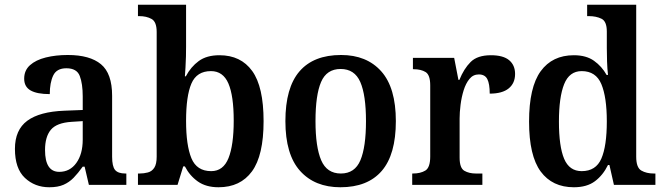

<svg xmlns="http://www.w3.org/2000/svg" viewBox="-20 -780 2799 810"><path d="M188 10Q127 10 85 -29.5Q43 -69 43 -152Q43 -232 95 -270.5Q147 -309 252 -313L329 -316V-373Q329 -427 316.5 -459.5Q304 -492 260 -492Q219 -492 204.5 -461.5Q190 -431 190 -383Q136 -383 109 -398.5Q82 -414 82 -448Q82 -483 106.5 -505Q131 -527 173 -537.5Q215 -548 266 -548Q359 -548 406 -509Q453 -470 453 -376V-119Q453 -78 465.5 -63Q478 -48 509 -48H513V0H355L337 -77H329Q309 -49 290.5 -30Q272 -11 248 -0.5Q224 10 188 10ZM230 -55Q275 -55 302 -92.5Q329 -130 329 -191V-269L282 -266Q219 -262 194.5 -232.5Q170 -203 170 -147Q170 -55 230 -55Z M902 10Q849 10 814.5 -14.5Q780 -39 760 -78H753L729 0H562V-48H569Q587 -48 604 -52.5Q621 -57 631 -72.5Q641 -88 641 -119V-645Q641 -688 619.5 -700Q598 -712 567 -712H562V-760H765V-583Q765 -566 764.5 -542Q764 -518 762.5 -495Q761 -472 760 -458H764Q785 -498 818.5 -522.5Q852 -547 906 -547Q996 -547 1044 -480.5Q1092 -414 1092 -269Q1092 -124 1043 -57Q994 10 902 10ZM871 -58Q922 -58 944 -113Q966 -168 966 -271Q966 -376 943.5 -428Q921 -480 870 -480Q810 -480 787.5 -427.5Q765 -375 765 -270Q765 -167 787.5 -112.5Q810 -58 871 -58Z M1416 10Q1308 10 1246 -59Q1184 -128 1184 -269Q1184 -410 1243.5 -479Q1303 -548 1419 -548Q1527 -548 1588.5 -479Q1650 -410 1650 -269Q1650 -128 1590.5 -59Q1531 10 1416 10ZM1418 -48Q1477 -48 1500.5 -104Q1524 -160 1524 -269Q1524 -379 1500 -434Q1476 -489 1417 -489Q1358 -489 1334.5 -434Q1311 -379 1311 -269Q1311 -160 1335 -104Q1359 -48 1418 -48Z M1719 0V-48H1722Q1754 -48 1774.5 -60.5Q1795 -73 1795 -120V-420Q1795 -464 1775.5 -476Q1756 -488 1725 -488H1722V-536H1896L1914 -443H1918Q1937 -490 1965.5 -518.5Q1994 -547 2051 -547Q2103 -547 2128 -526Q2153 -505 2153 -468Q2153 -429 2126 -407Q2099 -385 2046 -385Q2046 -426 2036 -446Q2026 -466 2000 -466Q1976 -466 1960.5 -447Q1945 -428 1936 -399Q1927 -370 1923 -338Q1919 -306 1919 -280V-115Q1919 -71 1939 -59.5Q1959 -48 1987 -48H2015V0Z M2401 10Q2310 10 2261 -56.5Q2212 -123 2212 -267Q2212 -412 2261 -479.5Q2310 -547 2401 -547Q2453 -547 2486 -523.5Q2519 -500 2539 -464H2545Q2542 -490 2541 -521Q2540 -552 2540 -578V-647Q2540 -690 2517.5 -701Q2495 -712 2464 -712H2457V-760H2664V-119Q2664 -73 2685.5 -60.5Q2707 -48 2738 -48H2745V0H2570L2551 -84H2545Q2524 -41 2490 -15.5Q2456 10 2401 10ZM2434 -58Q2494 -58 2517 -111Q2540 -164 2540 -268Q2540 -370 2517 -425Q2494 -480 2434 -480Q2382 -480 2360 -425Q2338 -370 2338 -267Q2338 -162 2360 -110Q2382 -58 2434 -58Z"/></svg>

Font: Noto Serif Tamil SemiCondensed SemiBold
Style: Italic
Weight: 600
Width: 4
Italic angle: -12°
Designer: Indian Type Foundry, Tom Grace, and the Monotype Design Team
Foundry: Monotype Imaging Inc.
Version: Version 2.003; ttfautohint (v1.8.4.7-5d5b)